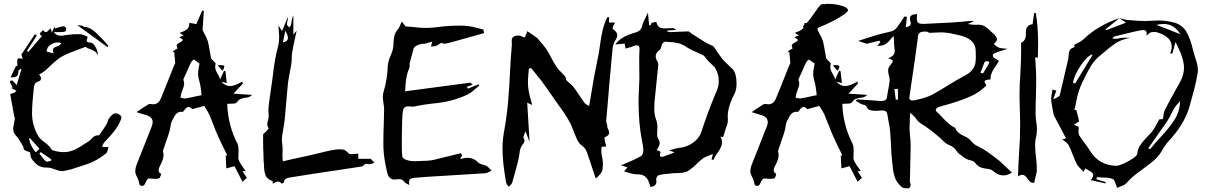

<svg xmlns="http://www.w3.org/2000/svg" viewBox="-20 -935 6533 1039"><path d="M270 -646Q265.6 -656.2 265.6 -663.6Q265.6 -677.2 288.1 -683.6Q308.6 -690.9 311.5 -701.7Q300.8 -705.6 291 -705.6Q274.4 -705.6 253.9 -693.1Q233.4 -680.7 232.4 -655.8ZM234.4 -60.1Q237.8 -60.1 247.6 -63L257.3 -65.4V-72.8L200.7 -111.8L192.9 -104.5L202.6 -91.8Q213.9 -75.2 228.5 -61.5Q230.5 -60.1 234.4 -60.1ZM174.3 -111.8 193.4 -129.9 144 -185.5H136.7L139.6 -174.8Q145 -149.4 164.1 -123L170.9 -113.3Q171.9 -112.3 172.9 -112.3Q173.8 -112.3 174.3 -111.8ZM319.8 -9.3H317.9Q300.3 -9.3 281.7 -17.1Q272.5 -21 262.7 -23.4L257.3 -24.9Q246.6 -28.3 235.8 -28.3H226.1Q183.1 -28.3 150.4 -77.1Q146 -84.5 145 -96.7L142.6 -110.4Q137.7 -113.3 130.4 -115.2Q121.1 -117.7 114 -122.3Q106.9 -127 106.9 -136.7V-139.6Q102.5 -146.5 99.6 -152.3Q79.1 -188.5 70.3 -196.8Q51.3 -215.3 51.3 -238.8Q51.3 -247.6 54.2 -257.3Q57.1 -271.5 59.1 -284.2Q59.6 -289.1 60.5 -293.5L57.6 -304.7L53.2 -325.7Q38.6 -404.3 35.2 -425.8L59.6 -434.1L69.3 -443.8L40.5 -459Q43.9 -460.9 48.3 -461.9Q46.9 -464.4 45.9 -467.3L37.6 -483.4Q34.2 -488.3 33.7 -492.7Q33.7 -494.1 35.6 -496.1Q37.6 -498 39.6 -499Q41.5 -500 43 -500Q46.9 -500 53.7 -493.2Q57.6 -489.3 64.9 -480.5L70.3 -474.6L95.7 -559.6L92.8 -563.5Q90.3 -561 87.2 -558.8Q84 -556.6 81.5 -554.2Q79.1 -551.8 79.1 -549.8V-544.9Q79.1 -516.6 47.9 -516.6L37.6 -517.1Q45.4 -533.2 52.5 -548.8Q59.6 -564.5 66.9 -579.1L74.2 -575.7Q73.2 -589.8 73.2 -598.6Q73.2 -604.5 74 -611.8Q74.7 -619.1 84.5 -619.1Q91.3 -619.1 103 -616.7L100.6 -624.5L95.7 -639.6L168.5 -749.5L179.2 -742.7L125.5 -659.2L133.3 -653.8Q168.9 -696.3 207.5 -740.7Q195.8 -746.1 195.8 -752Q195.8 -754.4 197.8 -757.1Q199.7 -759.8 204.3 -763.7Q209 -767.6 212.4 -772.5Q221.2 -761.2 227.5 -761.2Q234.9 -761.2 244.1 -772.5Q249 -777.8 254.4 -781.7Q255.9 -777.8 257.1 -772.7Q258.3 -767.6 260.7 -758.8L274.9 -790Q277.8 -782.7 277.8 -780.8Q314.9 -793 321.8 -793Q325.2 -793 329.6 -791Q334 -789.1 336.2 -785.6Q338.4 -782.2 338.4 -776.4Q338.4 -771 336.2 -767.8Q334 -764.6 329.1 -763.2Q321.3 -761.2 299.8 -761.2H270Q285.2 -744.6 299.3 -742.7Q305.2 -741.7 310.5 -741.7Q318.8 -741.7 326.7 -743.7Q331.1 -744.6 336.7 -745.1Q342.3 -745.6 349.1 -746.6Q372.6 -750 396 -750Q398.9 -750 413.6 -749.8Q428.2 -749.5 454.6 -735.8Q453.6 -731.4 452.1 -727.5Q449.2 -721.2 449.2 -715.3Q449.2 -704.6 469.7 -704.6Q479.5 -704.1 489 -692.6Q498.5 -681.2 504.4 -665Q509.3 -651.4 509.3 -638.7V-634.8Q503.4 -650.4 491.9 -657.7Q480.5 -665 468.3 -668.9Q453.1 -673.3 443.4 -681.6L403.8 -667Q389.6 -661.1 375 -655.8Q338.4 -643.1 306.2 -624Q275.4 -602.1 247.1 -574Q218.8 -545.9 201.2 -537.1L191.4 -532.2Q202.1 -519.5 202.1 -510.7Q202.1 -507.8 199.2 -501.7Q196.3 -495.6 177.2 -489.7Q171.9 -487.8 168.2 -479.7Q164.6 -471.7 163.6 -463.9Q153.3 -370.6 153.3 -323.2Q153.3 -254.4 189.5 -194.8Q201.7 -178.7 219.7 -166.5L236.8 -152.8Q251.5 -140.1 261.7 -123Q293 -111.8 325.7 -111.8Q353 -111.8 380.9 -123.5Q410.2 -137.2 437 -155.8L459 -169.4Q467.8 -175.3 475.1 -183.6Q490.7 -202.6 507.8 -202.6L512.7 -202.1Q515.1 -202.1 517.3 -204.3Q519.5 -206.5 528.3 -220.2Q561 -265.1 564.9 -283.2L566.9 -290.5Q579.6 -307.6 587.9 -314.7Q596.2 -321.8 605.5 -321.8Q620.1 -321.8 634.8 -307.6Q636.7 -305.2 636.7 -300.3Q636.7 -293.5 634.3 -287.1Q619.6 -252 596.4 -223.1Q573.2 -194.3 546.9 -167.5Q541.5 -162.1 536.1 -150.9L531.7 -142.1Q534.7 -141.6 537.4 -140.6Q540 -139.6 542.5 -139.6H566.9Q564.9 -133.8 564 -127.4Q560.5 -109.9 553.7 -104.5Q520 -77.6 481 -58.6Q448.7 -44.4 414.1 -34.7L385.7 -25.4Q353 -13.7 319.8 -9.3ZM561.5 -680.2 398.4 -798.8 408.7 -797.9Q419.4 -796.9 427.7 -795.4Q429.2 -794.9 430.7 -792.7Q432.1 -790.5 433.6 -790Q461.4 -787.6 481.4 -772.7Q501.5 -757.8 518.6 -738.8L534.2 -723.1Q545.9 -711.4 557.1 -697.8L566.9 -686Z M983.9 -402.3Q1010.7 -406.7 1042 -414.1L1070.8 -419.9Q1066.9 -467.8 1058.6 -496.1Q1053.2 -514.2 1051.8 -532.7Q1051.8 -554.2 1056.6 -574.2L1059.6 -591.3L1029.3 -612.8Q1025.9 -610.4 1020 -606.4Q1014.2 -602.5 984.4 -532.2L975.1 -512.2Q972.2 -506.3 972.2 -503.9Q972.2 -502.4 972.7 -501.5Q976.6 -492.2 976.6 -482.9Q976.6 -470.2 968.3 -450.2Q964.4 -440.4 961.4 -430.2Q960 -421.9 958 -414.1L956.5 -406.2Q960.9 -405.8 964.8 -404.8Q972.7 -402.3 980 -402.3ZM1184.1 -551.3 1158.2 -581.5Q1168 -582.5 1175.3 -582.5Q1193.8 -582.5 1193.8 -574.7Q1193.8 -567.4 1184.1 -551.3ZM748.5 70.8Q745.1 70.8 739.7 68.6Q734.4 66.4 732.2 52.5Q730 38.6 722.4 24.7Q714.8 10.7 711.9 -3.4Q711.9 -28.8 723.6 -54.7L724.1 -55.7Q751 -125 778.8 -194.3Q789.6 -220.7 799.8 -247.6Q806.2 -262.2 806.2 -273.9Q806.2 -304.7 763.2 -314.5Q741.7 -320.3 718.8 -328.1L736.3 -340.3Q758.3 -355 778.3 -367.7Q786.1 -372.6 793 -372.6L796.4 -372.1Q803.2 -370.6 809.1 -370.6Q836.9 -370.6 850.1 -401.4Q877.4 -466.8 902.8 -532.2Q924.8 -588.4 926.5 -590.1Q928.2 -591.8 928.2 -594.2Q926.3 -619.6 923.8 -642.1L922.9 -653.8L923.8 -654.8Q923.3 -654.8 922.4 -653.6Q921.4 -652.3 919.9 -651.4L915 -657.7L940.9 -673.3Q936 -681.6 936 -687.5Q936 -697.3 952.6 -704.6Q967.3 -712.4 970.2 -719.2Q966.3 -722.2 961.4 -726.1Q956.5 -730 950.2 -734.4L964.8 -739.7L973.6 -742.7Q971.7 -744.6 952.6 -757.3Q955.6 -758.8 959 -759.8Q977.5 -765.6 991.2 -775.9Q1004.9 -786.1 1004.9 -811.5L1043 -804.7L1049.3 -820.3Q1061.5 -847.7 1074.2 -877.4Q1080.1 -876 1083 -876L1076.2 -772.5L1086.4 -752Q1098.6 -731.4 1105 -710.9Q1111.3 -685.1 1115.2 -658.7Q1118.2 -639.2 1122.1 -620.1Q1123 -616.7 1131.3 -608.4Q1132.8 -607.4 1140.6 -599.6Q1147 -593.3 1147 -590.8V-589.8Q1144.5 -581.1 1144.5 -573.2Q1144.5 -555.7 1160.2 -530.3Q1169.9 -514.2 1169.9 -507.3L1170.4 -503.9L1191.4 -549.8L1192.4 -552.2L1200.2 -549.3L1207 -485.4L1177.7 -493.2Q1199.7 -469.2 1223.6 -469.2Q1250 -469.2 1291 -493.7L1293.9 -482.4L1243.2 -428.2L1345.2 -421.4L1334.5 -414.1Q1326.7 -407.7 1312 -406.5Q1297.4 -405.3 1284.4 -400.6Q1271.5 -396 1261.2 -380.4Q1256.3 -374 1233.4 -374H1228Q1217.8 -374 1209.5 -373Q1213.4 -256.8 1265.1 -157.2Q1271 -142.6 1271 -125.5L1270.5 -97.2L1270 -85.9L1269.5 -80.1Q1269.5 -64.5 1298.3 -24.9Q1304.2 -17.1 1309.6 -8.8H1292L1315.9 27.3Q1314.9 27.8 1292.5 48.8L1249 -35.6L1204.6 -23.9Q1204.1 -39.6 1203.1 -54.7L1201.2 -91.8L1208 -94.7V-98.1L1191.4 -131.8Q1156.2 -201.7 1133.3 -263.7Q1123 -290 1112.3 -315.9Q1106.9 -328.1 1085 -361.8L1027.3 -346.2Q1023.4 -344.7 1021 -344.7Q1020 -344.7 1019.5 -345.2Q1008.8 -356.4 1000.5 -356.4Q989.7 -356.4 977.5 -338.9Q976.1 -336.4 974.1 -334.5Q970.7 -329.6 967.8 -329.6L960.4 -330.1Q933.1 -330.1 918 -293.9Q914.6 -287.1 910.6 -281.2Q903.8 -267.1 902.3 -249.5Q900.9 -229 874 -155.3Q861.8 -121.1 861.8 -119.1V-117.2Q864.7 -106 864.7 -95.7Q864.7 -71.8 845.2 -36.1Q838.4 -24.9 838.4 -15.1Q838.4 -11.7 839.8 -6.1Q841.3 -0.5 851.1 5.4L851.6 6.8Q851.6 14.2 844.2 27.3Q841.3 32.7 821.3 32.7Q811.5 32.7 800.8 31.7L782.7 30.8V30.3L779.8 33.7Q774.9 38.6 772 44.4Q769.5 48.3 767.3 53.5Q765.1 58.6 762.7 63Q757.8 70.8 748.5 70.8Z M1510.7 -705.6Q1538.1 -710 1538.1 -730.5Q1538.1 -745.1 1523.9 -768.1ZM1456.1 59.1 1455.6 53.2 1456.1 50.3Q1456.1 45.4 1454.6 44.9Q1423.8 34.2 1416.3 11.7Q1408.7 -10.7 1408.7 -37.1Q1405.8 -67.4 1405.3 -111.3Q1403.8 -121.1 1403.8 -184.6V-207Q1404.3 -209.5 1406.7 -211.9L1418.5 -221.7Q1418.9 -222.2 1426.5 -231Q1434.1 -239.7 1434.1 -241.2Q1426.3 -251.5 1426.3 -261.7Q1426.3 -272 1430.2 -283.7Q1434.1 -295.4 1434.1 -306.6V-311Q1432.6 -323.7 1432.6 -336.9Q1432.6 -357.4 1436 -378.4L1437.5 -389.2Q1441.4 -419.9 1446 -450.2Q1450.7 -480.5 1454.6 -510.7Q1466.8 -622.6 1485.8 -687.5Q1490.7 -709.5 1490.7 -733.9Q1490.7 -747.1 1489.3 -761.2Q1487.3 -778.8 1487.3 -796.9L1506.3 -767.1L1536.6 -839.4Q1537.1 -838.9 1537.8 -838.9Q1538.6 -838.9 1539.6 -838.4L1537.1 -828.1Q1533.2 -815.9 1532.7 -803.7Q1532.7 -800.8 1534.9 -797.9Q1537.1 -794.9 1540 -792Q1543 -789.1 1545.4 -786.1L1548.8 -791Q1554.2 -796.4 1555.4 -801.8Q1556.6 -807.1 1557.1 -812.5Q1558.6 -832.5 1567.4 -852.5V-747.1L1568.8 -749Q1575.2 -756.8 1578.9 -761.5Q1582.5 -766.1 1585.4 -769Q1558.6 -651.4 1558.6 -626.5V-615.2Q1558.6 -593.3 1548.3 -543.5Q1539.6 -498 1538.1 -483.9Q1530.3 -405.8 1525.9 -347.7Q1521.5 -279.3 1512.7 -235.4Q1505.4 -195.8 1505.4 -183.1Q1505.4 -170.4 1507.3 -156Q1509.3 -141.6 1509.3 -126Q1509.3 -117.2 1508.8 -107.4Q1508.3 -97.7 1508.3 -87.4Q1508.3 -81.5 1510.7 -62Q1522.5 -65.4 1571.8 -76.2Q1615.7 -85 1689 -102.1Q1752.9 -118.2 1777.8 -122.6Q1803.7 -127 1815.9 -127Q1821.3 -127 1834.7 -126Q1848.1 -125 1867.2 -104.5Q1871.1 -100.6 1879.9 -100.6Q1888.7 -100.6 1899.2 -102.1Q1909.7 -103.5 1918.9 -103.5V-75.7H1986.3L2006.8 -53.7Q1999 -52.2 1992.7 -49.8Q1983.4 -46.4 1976.6 -46.4Q1972.7 -46.4 1969 -47.6Q1965.3 -48.8 1962.4 -48.8Q1955.1 -48.8 1949.5 -42Q1943.8 -35.2 1938 -34.2Q1904.3 -29.8 1871.1 -23.9Q1812 -14.2 1772.9 -9Q1733.9 -3.9 1580.1 20.5L1549.3 25.4Q1537.1 26.9 1527.8 31.7Q1518.6 36.6 1516.1 51.8Q1516.1 53.2 1511.2 55.9Q1506.3 58.6 1504.4 58.6Q1494.6 47.4 1485.4 47.4Q1483.9 47.4 1478 48.3Q1472.2 49.3 1456.1 59.1Z M2194.8 65.9 2183.1 60.1Q2175.3 57.1 2170.4 51.3Q2158.7 34.2 2138.2 34.2Q2132.3 34.2 2126.2 35.4Q2120.1 36.6 2115.7 36.6Q2102.1 36.6 2093.8 30.3Q2085.4 23.9 2081.3 15.6Q2077.1 7.3 2075.7 0.5Q2056.6 -78.6 2054.7 -138.7V-168.9Q2054.7 -214.8 2056.6 -260.3Q2058.1 -299.3 2058.6 -339.4Q2058.6 -357.9 2055.2 -376Q2051.8 -398.9 2051.8 -411.1Q2051.8 -425.3 2055.7 -438.5Q2075.2 -499 2078.6 -581.1Q2082 -609.9 2095.2 -637.7Q2109.4 -668 2109.4 -701.2Q2109.9 -720.7 2114 -740Q2118.2 -759.3 2133.8 -777.3Q2141.1 -786.1 2145.5 -799.3L2154.3 -818.4L2175.3 -792L2212.4 -789.1Q2252.4 -783.7 2291.5 -783.7Q2320.8 -784.7 2349.6 -788.6Q2405.8 -796.4 2470.7 -796.4Q2518.1 -796.4 2562.5 -783.7L2593.8 -775.9Q2595.7 -775.4 2595.9 -773.7Q2596.2 -772 2597.2 -768.1L2599.6 -755.9L2547.9 -741.2Q2396 -698.2 2387.2 -698.2Q2377.4 -698.2 2367.7 -703.6L2361.3 -699.2Q2340.8 -684.1 2325.7 -684.1H2323.2L2312 -683.6L2319.3 -710L2275.4 -697.3Q2273.4 -698.2 2269 -698.2Q2256.3 -698.2 2239.5 -690.7Q2222.7 -683.1 2218.3 -672.4Q2208.5 -639.2 2200.2 -605.5L2195.8 -588.4Q2195.8 -585.9 2196.5 -583.7Q2197.3 -581.5 2197.3 -579.6Q2197.3 -571.3 2191.4 -558.1Q2182.6 -538.1 2176.8 -498.5Q2174.3 -481 2172.4 -440.9L2526.4 -487.8L2538.1 -475.6L2504.9 -465.3L2513.2 -455.6L2569.3 -479L2574.2 -471.7L2565.4 -464.8Q2557.6 -459.5 2551.3 -453.6Q2531.2 -433.1 2505.4 -421.4Q2422.9 -382.8 2319.8 -374.5Q2273.4 -369.6 2227.1 -359.9L2225.6 -359.4Q2222.7 -357.9 2213.9 -357.9Q2207.5 -357.9 2200.7 -358.6Q2193.8 -359.4 2187.5 -359.4Q2167 -359.4 2162.1 -341.8Q2156.7 -317.9 2156.7 -293L2156.2 -282.2Q2154.3 -213.9 2154.3 -142.1Q2154.3 -112.8 2157.2 -87.4Q2159.2 -77.1 2178.2 -70.1Q2197.3 -63 2224.1 -62.5L2236.8 -63Q2252.9 -64.5 2269.5 -64.5Q2311.5 -64.5 2340.3 -73.2L2474.1 -106L2481 -93.8L2470.2 -76.2L2470.7 -75.7Q2471.7 -75.7 2472.7 -74.7Q2492.2 -81.1 2508.8 -81.1Q2543.9 -81.1 2569.8 -54.2Q2577.6 -47.4 2592.8 -43.9Q2603.5 -41.5 2612.8 -37.1Q2623 -30.3 2630.4 -21.5L2640.1 -11.2L2627.4 -5.4Q2617.7 1 2606.9 2.4Q2510.7 8.8 2416.5 14.2Q2270 22.5 2221.7 27.3Q2202.6 29.3 2197.3 36.1Q2193.4 41 2193.4 50.8Q2193.4 55.7 2194.8 65.9Z M2732.9 75.7 2728 68.8Q2721.7 62 2719.2 54.7Q2699.2 -56.2 2699.2 -130.4Q2699.2 -181.2 2709.5 -232.9Q2726.6 -328.6 2732.4 -425.3Q2734.9 -442.4 2740.2 -549.8Q2743.7 -619.6 2749.5 -688.5L2750 -694.8Q2750 -698.2 2749.5 -702.4Q2749 -706.5 2749 -711.4Q2749 -716.3 2750 -723.4Q2751 -730.5 2759.5 -736.6Q2768.1 -742.7 2788.1 -742.7Q2794.4 -742.2 2804.2 -737.8L2818.4 -731.9V-732.4L2821.8 -737.3Q2827.1 -744.6 2831.1 -759.8L2833 -766.1Q2849.6 -756.3 2864.7 -745.1Q2882.3 -733.4 2889.6 -726.6L2896 -718.8Q2919.4 -693.8 2938.5 -666.5Q2952.1 -644 2963.9 -621.1Q2976.6 -596.2 2991.7 -572.8Q3002.4 -557.6 3016.6 -544.4Q3040 -522 3042.5 -511.7Q3043.5 -506.3 3043.5 -502Q3052.2 -493.7 3060.1 -487.3Q3075.2 -475.1 3084.5 -463.4Q3100.6 -441.4 3115.2 -418.5Q3128.9 -397.9 3143.6 -377.4Q3149.4 -370.6 3159.7 -366.2L3168 -361.3L3181.2 -438Q3194.3 -523.4 3212.4 -606.9Q3221.2 -646.5 3226.3 -686.5Q3231.4 -726.6 3239.7 -765.6Q3248 -804.7 3266.6 -842.3Q3268.6 -842.3 3271.2 -841.8Q3273.9 -841.3 3276.9 -841.3Q3276.9 -834 3274.9 -813.5L3308.1 -812.5L3304.2 -804.7Q3295.4 -791 3295.4 -785.2Q3295.4 -778.8 3298.8 -775.9Q3320.3 -761.7 3320.3 -744.1Q3320.3 -734.4 3314 -723.6Q3299.3 -700.7 3295.4 -676.8Q3285.6 -578.6 3277.3 -480.5L3271 -402.3Q3262.7 -313 3260.3 -279.8Q3260.3 -274.4 3262.9 -268.3Q3265.6 -262.2 3265.6 -256.3V-254.9Q3265.6 -245.1 3271.2 -234.6Q3276.9 -224.1 3276.9 -216.8Q3276.9 -202.1 3252.9 -192.4Q3251 -191.4 3251 -187Q3251 -185.1 3252 -179.4Q3252.9 -173.8 3255.6 -162.6Q3258.3 -151.4 3260.3 -142.1L3235.4 -140.6Q3233.9 -130.9 3233.9 -120.6Q3233.9 -103 3238.3 -84.5Q3242.7 -65.9 3242.7 -46.9Q3242.7 -37.1 3240.5 -17.8Q3238.3 1.5 3204.1 31.2L3162.1 -93.3Q3158.2 -108.9 3150.6 -123Q3143.1 -137.2 3126 -149.4Q3108.9 -161.6 3096.7 -194.3L3089.8 -210.9Q3083.5 -225.1 3078.1 -240.2Q3064 -284.2 2998.5 -372.1Q2971.7 -409.7 2958 -430.2Q2935.1 -463.9 2910.6 -497.1Q2904.3 -505.4 2854 -566.9Q2850.6 -566.9 2841.8 -564L2839.4 -533.2Q2836.9 -511.2 2836.9 -489.7Q2836.9 -445.3 2852.1 -396.5L2859.9 -366.7L2833 -379.4L2845.7 -168L2823.2 -224.6L2817.4 -209Q2812.5 -197.3 2812.5 -192.4Q2812.5 -189.9 2813.5 -187.5Q2818.4 -180.2 2818.4 -173.8Q2818.4 -164.6 2808.6 -153.3Q2792.5 -133.8 2791 -102.1Q2786.6 -66.4 2751 55.2Q2747.6 62.5 2739.3 69.3Q2735.8 72.3 2732.9 75.7Z M3500 76.7 3496.1 64.9Q3492.7 51.3 3486.3 39.1Q3469.7 8.3 3431.6 8.3H3429.2Q3406.2 8.3 3381.8 -0.5Q3370.1 -3.9 3357.4 -6.8Q3367.7 -19 3375.5 -29.8Q3357.4 -34.7 3339.8 -40Q3357.4 -47.9 3374 -54.7Q3414.6 -70.8 3448.2 -89.8Q3461.4 -98.6 3461.4 -124.5Q3461.4 -139.2 3452.1 -185.1Q3437 -261.2 3435.5 -375Q3435.5 -412.6 3437.5 -450.7L3439.9 -503.4Q3439.9 -534.7 3439.5 -565.2Q3439 -595.7 3439 -625.5Q3439 -644.5 3440.4 -663.1L3440.9 -670.9Q3440.9 -689.9 3425.8 -689.9Q3417.5 -689.9 3404.3 -684.1Q3393.1 -679.7 3379.4 -676.3L3365.2 -671.9Q3361.8 -689 3360.4 -699.2L3309.1 -694.3Q3330.1 -721.2 3356.4 -735.1Q3382.8 -749 3412.1 -756.8Q3429.2 -761.2 3439.9 -769.3Q3450.7 -777.3 3454.6 -793.9Q3460.4 -816.4 3474.1 -841.3L3486.3 -866.2L3492.7 -798.8L3500.5 -798.3L3502.4 -803.2Q3504.9 -810.1 3509.3 -812Q3513.7 -814 3531.7 -816.4Q3537.6 -789.1 3555.7 -784.2Q3567.4 -781.2 3580.6 -781.2Q3588.4 -781.2 3596.7 -782.2L3621.1 -782.7Q3629.9 -782.7 3638.2 -772.5L3590.3 -770L3589.4 -765.6Q3602.5 -761.2 3607.9 -761.2Q3630.9 -761.7 3653.8 -763.2L3705.1 -765.1Q3707 -765.1 3709 -763.7Q3716.3 -756.8 3741.2 -741.2Q3808.1 -697.3 3825.2 -691.9Q3835.9 -688.5 3842.3 -682.6Q3876 -632.3 3888.7 -616.2Q3904.8 -597.7 3923.3 -581.1Q3935.1 -570.3 3945.8 -559.6Q3965.8 -535.2 3965.8 -483.4Q3965.8 -451.2 3956.1 -430.2Q3918 -358.4 3918 -304.2Q3918 -294.9 3918.9 -286.1Q3918.9 -267.1 3910.2 -247.6Q3900.9 -219.7 3893.1 -192.4L3892.1 -192.9Q3883.3 -194.3 3878.9 -195.8Q3887.2 -179.2 3887.2 -164.6Q3887.2 -140.1 3861.8 -106.4Q3848.6 -88.4 3840.8 -69.8Q3838.9 -69.8 3830.1 -71.8Q3831.5 -76.2 3837.9 -101.6Q3827.1 -97.2 3817.4 -93.8Q3797.9 -87.4 3784.2 -78.1Q3767.1 -64.5 3751.5 -49.3Q3728 -25.4 3699.7 -7.8Q3678.7 1.5 3650.4 1.5H3647.5Q3634.3 1.5 3621.6 2.4L3600.1 4.9Q3544.4 8.8 3537.6 17.8Q3530.8 26.9 3530.8 35.2L3531.2 38.1Q3532.2 43 3532.2 47.4Q3532.2 73.2 3500 76.7ZM3565.9 -86.4Q3586.9 -93.3 3610.4 -102.5Q3619.6 -106.4 3630.4 -110.4L3600.6 -121.6Q3611.3 -124 3621.1 -127Q3639.6 -132.8 3655.3 -134.8Q3695.3 -138.2 3728.3 -161.4Q3761.2 -184.6 3773.4 -215.8Q3813.5 -338.4 3857.9 -441.9Q3869.6 -469.2 3869.6 -494.6Q3869.6 -500.5 3867.9 -518.6Q3866.2 -536.6 3850.1 -566.9Q3844.7 -575.7 3835.4 -583L3818.8 -598.6Q3803.2 -614.3 3797.4 -623Q3793 -631.3 3786.1 -635.7Q3767.6 -645 3748 -653.3Q3715.3 -666.5 3687.5 -685.1Q3654.3 -707 3596.7 -708L3581.5 -709.5Q3577.1 -709.5 3571.8 -706.1Q3562 -699.7 3559.3 -685.1Q3556.6 -670.4 3550.8 -666Q3528.3 -649.9 3528.3 -630.9Q3528.3 -617.2 3537.6 -602.5Q3542.5 -594.7 3542.5 -586.4Q3542.5 -580.6 3534.2 -505.4Q3529.3 -459.5 3524.9 -413.1Q3520.5 -383.3 3520.5 -344.2Q3520.5 -314.9 3529.1 -291.7Q3537.6 -268.6 3537.6 -248.5Q3537.6 -239.7 3536.9 -230.7Q3536.1 -221.7 3536.1 -213.4Q3536.1 -209 3536.4 -200.9Q3536.6 -192.9 3542.5 -183.1Q3549.8 -170.9 3549.8 -160.6Q3549.8 -147.9 3537.6 -129.9L3533.7 -123.5L3554.7 -113.8Q3551.3 -102.1 3551.3 -89.8Q3551.8 -88.9 3554.7 -87.9Q3559.1 -86.4 3563.5 -86.4Z M4312.5 -402.3Q4339.4 -406.7 4370.6 -414.1L4399.4 -419.9Q4395.5 -467.8 4387.2 -496.1Q4381.8 -514.2 4380.4 -532.7Q4380.4 -554.2 4385.3 -574.2L4388.2 -591.3L4357.9 -612.8Q4354.5 -610.4 4348.6 -606.4Q4342.8 -602.5 4313 -532.2L4303.7 -512.2Q4300.8 -506.3 4300.8 -503.9Q4300.8 -502.4 4301.3 -501.5Q4305.2 -492.2 4305.2 -482.9Q4305.2 -470.2 4296.9 -450.2Q4293 -440.4 4290 -430.2Q4288.6 -421.9 4286.6 -414.1L4285.2 -406.2Q4289.6 -405.8 4293.5 -404.8Q4301.3 -402.3 4308.6 -402.3ZM4512.7 -551.3 4486.8 -581.5Q4496.6 -582.5 4503.9 -582.5Q4522.5 -582.5 4522.5 -574.7Q4522.5 -567.4 4512.7 -551.3ZM4404.3 -783.2 4404.8 -772.5 4415 -752Q4427.2 -731.4 4433.6 -710.9Q4439.9 -685.1 4443.8 -658.7Q4446.8 -639.2 4450.7 -620.1Q4451.7 -616.7 4460 -608.4Q4461.4 -607.4 4469.2 -599.6Q4475.6 -593.3 4475.6 -590.8V-589.8Q4473.1 -581.1 4473.1 -573.2Q4473.1 -555.7 4488.8 -530.3Q4498.5 -514.2 4498.5 -507.3L4499 -503.9L4520 -549.8L4521 -552.2L4528.8 -549.3L4535.6 -485.4L4506.3 -493.2Q4528.3 -469.2 4552.2 -469.2Q4578.6 -469.2 4619.6 -493.7L4622.6 -482.4L4571.8 -428.2L4673.8 -421.4L4663.1 -414.1Q4655.3 -407.7 4640.6 -406.5Q4626 -405.3 4613 -400.6Q4600.1 -396 4589.8 -380.4Q4585 -374 4562 -374H4556.6Q4546.4 -374 4538.1 -373Q4542 -256.8 4593.8 -157.2Q4599.6 -142.6 4599.6 -125.5L4599.1 -97.2L4598.6 -85.9L4598.1 -80.1Q4598.1 -64.5 4627 -24.9Q4632.8 -17.1 4638.2 -8.8H4620.6L4644.5 27.3Q4643.6 27.8 4621.1 48.8L4577.6 -35.6L4533.2 -23.9Q4532.7 -39.6 4531.7 -54.7L4529.8 -91.8L4536.6 -94.7V-98.1L4520 -131.8Q4484.9 -201.7 4461.9 -263.7Q4451.7 -290 4440.9 -315.9Q4435.5 -328.1 4413.6 -361.8L4356 -346.2Q4352.1 -344.7 4349.6 -344.7Q4348.6 -344.7 4348.1 -345.2Q4337.4 -356.4 4329.1 -356.4Q4318.4 -356.4 4306.2 -338.9Q4304.7 -336.4 4302.7 -334.5Q4299.3 -329.6 4296.4 -329.6L4289.1 -330.1Q4261.7 -330.1 4246.6 -293.9Q4243.2 -287.1 4239.3 -281.2Q4232.4 -267.1 4231 -249.5Q4229.5 -229 4202.6 -155.3Q4190.4 -121.1 4190.4 -119.1V-117.2Q4193.4 -106 4193.4 -95.7Q4193.4 -71.8 4173.8 -36.1Q4167 -24.9 4167 -15.1Q4167 -11.7 4168.5 -6.1Q4169.9 -0.5 4179.7 5.4L4180.2 6.8Q4180.2 14.2 4172.9 27.3Q4169.9 32.7 4149.9 32.7Q4140.1 32.7 4129.4 31.7L4111.3 30.8V30.3L4108.4 33.7Q4103.5 38.6 4100.6 44.4Q4098.1 48.3 4095.9 53.5Q4093.8 58.6 4091.3 63Q4086.4 70.8 4077.1 70.8Q4073.7 70.8 4068.4 68.6Q4063 66.4 4060.8 52.5Q4058.6 38.6 4051 24.7Q4043.5 10.7 4040.5 -3.4Q4040.5 -28.8 4052.2 -54.7L4052.7 -55.7Q4079.6 -125 4107.4 -194.3Q4118.2 -220.7 4128.4 -247.6Q4134.8 -262.2 4134.8 -273.9Q4134.8 -304.7 4091.8 -314.5Q4070.3 -320.3 4047.4 -328.1L4064.9 -340.3Q4086.9 -355 4106.9 -367.7Q4114.7 -372.6 4121.6 -372.6L4125 -372.1Q4131.8 -370.6 4137.7 -370.6Q4165.5 -370.6 4178.7 -401.4Q4206.1 -466.8 4231.4 -532.2Q4253.4 -588.4 4255.1 -590.1Q4256.8 -591.8 4256.8 -594.2Q4254.9 -619.6 4252.4 -642.1L4251.5 -653.8L4252.4 -654.8Q4252 -654.8 4251 -653.6Q4250 -652.3 4248.5 -651.4L4243.7 -657.7L4269.5 -673.3Q4264.6 -681.6 4264.6 -687.5Q4264.6 -697.3 4281.2 -704.6Q4295.9 -712.4 4298.8 -719.2Q4294.9 -722.2 4290 -726.1Q4285.2 -730 4278.8 -734.4L4293.5 -739.7L4302.2 -742.7Q4300.3 -744.6 4281.2 -757.3Q4284.2 -758.8 4287.6 -759.8Q4306.2 -765.6 4319.8 -775.9Q4326.2 -780.3 4329.6 -788.1Q4325.2 -790.5 4325.2 -792.5Q4325.2 -794.4 4328.6 -796.9L4332.5 -799.8Q4333.5 -805.2 4333.5 -811.5L4344.7 -809.6Q4352.1 -816.9 4359.4 -826.2Q4373.5 -844.7 4386.5 -864Q4399.4 -883.3 4409.9 -896.7Q4420.4 -910.2 4428.7 -912.6Q4432.1 -913.1 4435.5 -913.1L4443.8 -912.6Q4450.2 -912.6 4453.6 -914.6L4473.6 -913.6Q4502 -913.1 4524.4 -906.2Q4538.6 -903.3 4551.3 -897.9Q4564 -892.6 4569.3 -881.3V-880.4Q4569.3 -871.6 4544.9 -855Q4519.5 -837.4 4482.7 -818.8Q4445.8 -800.3 4414.1 -787.6Q4411.1 -784.7 4404.3 -783.2Z M5299.8 -537.6 5307.6 -551.3Q5333.5 -593.3 5333.5 -596.2Q5333.5 -597.2 5332.3 -599.1Q5331.1 -601.1 5328.9 -602.5Q5326.7 -604 5325.2 -604Q5309.6 -604 5308.1 -599.1Q5297.4 -573.7 5285.6 -541.5ZM4918.9 -391.1Q4924.3 -391.1 4931.2 -392.8Q4938 -394.5 4944.8 -396Q4987.3 -404.8 5021.5 -420.9Q5065.9 -445.3 5107.9 -471.7Q5154.3 -501 5203.6 -527.3Q5250 -551.8 5258.3 -593.3Q5260.7 -609.4 5260.7 -626Q5260.7 -634.3 5260.3 -642.8Q5259.8 -651.4 5259.8 -660.2Q5259.3 -728.5 5158.7 -747.1L5136.2 -752Q5103.5 -759.8 5070.3 -759.8Q5053.7 -759.8 5035.6 -758.3L5009.3 -757.3Q5008.3 -757.8 5006.3 -759Q5004.4 -760.3 5000.2 -762.2Q4996.1 -764.2 4985.8 -764.2Q4961.4 -764.2 4954.1 -754.9Q4946.8 -745.6 4946.3 -726.6Q4930.2 -602.5 4911.6 -481.9Q4900.9 -411.1 4900.9 -406.2Q4900.9 -391.1 4918.9 -391.1ZM4827.6 -395.5 4839.4 -396 4838.9 -454.1 4819.8 -453.1ZM4888.7 84Q4868.7 84 4861.3 78.6Q4830.6 52.2 4821.5 22.2Q4812.5 -7.8 4810.5 -39.1Q4809.6 -48.8 4808.1 -58.1Q4802.7 -106.4 4801.3 -154.8Q4799.8 -189.9 4796.9 -225.1Q4793.9 -251 4788.6 -276.9Q4784.7 -296.4 4781.7 -316.4Q4779.8 -337.4 4752.9 -337.4Q4747.6 -337.4 4740.7 -336.4Q4730.5 -335 4720.7 -335Q4707.5 -335 4691.7 -337.9Q4675.8 -340.8 4667.5 -360.8Q4665.5 -364.7 4649.7 -369.1Q4633.8 -373.5 4618.7 -384.8L4611.3 -389.2Q4611.3 -389.6 4611.8 -389.6Q4614.3 -393.6 4617.2 -397Q4693.4 -393.1 4738.8 -388.7L4748.5 -388.2Q4778.3 -388.2 4779.8 -410.2Q4782.2 -428.2 4786.1 -446.8Q4791.5 -473.1 4794.4 -499.5Q4794.4 -513.2 4790.3 -526.4Q4786.1 -539.6 4786.1 -551.8Q4786.1 -570.3 4797.9 -582Q4811 -598.1 4811 -604.5Q4811 -605 4810.1 -608.2Q4809.1 -611.3 4786.6 -620.1Q4810.1 -628.4 4817.4 -641.6Q4821.8 -649.9 4821.8 -660.2Q4821.8 -665.5 4820.8 -670.9Q4817.4 -693.4 4817.4 -717.3L4816.4 -739.7Q4806.2 -731.4 4798.3 -721.2Q4788.6 -707.5 4773.2 -697Q4757.8 -686.5 4727.5 -686.5L4743.7 -707L4738.3 -714.8L4671.4 -698.2Q4663.1 -701.2 4624 -713.4Q4642.6 -719.2 4659.2 -725.1Q4731.4 -749 4766.1 -756.3Q4786.1 -760.3 4805.2 -765.6Q4823.2 -772.5 4833 -785.6Q4849.1 -806.6 4863.3 -828.6Q4868.7 -837.4 4874.5 -845.7L4887.7 -844.2L4881.8 -787.6Q4908.7 -792.5 4908.7 -809.1Q4908.7 -813.5 4906.5 -820.3Q4904.3 -827.1 4904.3 -836.9Q4904.3 -857.4 4942.4 -858.9Q4941.4 -850.1 4941.4 -834.5Q4941.4 -814.9 4951.7 -809.6Q4959.5 -805.7 4975.6 -805.7L4990.7 -806.2Q5032.7 -809.1 5075.2 -810.5Q5132.8 -812.5 5185.5 -817.4Q5217.8 -821.8 5253.4 -821.8L5217.3 -805.2Q5226.1 -804.2 5233.4 -802.7Q5245.1 -800.8 5261.7 -800.8L5272.9 -801.3Q5293.9 -801.3 5308.8 -792.7Q5323.7 -784.2 5335 -771.5Q5338.4 -768.6 5341.6 -765.4Q5344.7 -762.2 5349.1 -758.8Q5365.2 -745.6 5373 -731Q5375 -727.1 5375 -723.1Q5375 -710.9 5358.4 -697.8Q5358.4 -696.3 5362.5 -692.6Q5366.7 -689 5373.3 -684.3Q5379.9 -679.7 5386.5 -676.8Q5393.1 -673.8 5409.2 -672.9Q5418.5 -672.4 5431.6 -670.9Q5416.5 -665 5398.9 -660.2Q5378.4 -654.3 5364.3 -647.9Q5352.5 -642.6 5352.5 -635.3Q5352.5 -633.3 5354 -627.7Q5355.5 -622.1 5385.7 -606.4Q5378.4 -591.8 5368.2 -577.6Q5340.3 -539.6 5340.3 -512.7L5340.8 -505.4Q5308.1 -503.4 5308.1 -494.1Q5308.1 -487.8 5317.9 -473.6Q5278.8 -432.1 5220.7 -408.7Q5148.9 -379.4 5078.6 -361.8Q5070.3 -359.4 5058.1 -355Q5043.9 -348.1 5043.9 -340.3Q5043.9 -336.9 5046.4 -333Q5052.2 -328.1 5064 -315.9Q5117.2 -258.3 5135.7 -250.5Q5147 -246.1 5150.4 -239.7Q5160.6 -214.4 5197.3 -198.7Q5222.2 -189 5239.3 -167.5Q5253.9 -149.9 5279.8 -139.6Q5312 -125 5389.6 -63.5L5456.1 -1Q5432.6 14.2 5409.7 14.2Q5381.8 14.2 5355 -8.8Q5343.3 -19.5 5324.5 -21.2Q5305.7 -22.9 5289.1 -28.3Q5272.5 -33.7 5259.8 -50.3Q5250.5 -63.5 5233.4 -66.9Q5205.6 -72.8 5186 -91.3Q5177.7 -97.7 5169.4 -103.5Q5161.1 -109.4 5155.3 -119.6Q5142.6 -139.6 5118.2 -149.4Q5102.1 -155.3 5089.4 -167.5Q5067.9 -189.9 5030.3 -219.5Q4992.7 -249 4967.3 -264.2Q4948.2 -276.4 4936.3 -293.9Q4924.3 -311.5 4904.8 -323.7L4901.9 -239.7Q4902.8 -218.8 4904.8 -197.3Q4907.7 -172.4 4908.2 -147.5Q4907.7 -97.2 4903.8 51.3Q4904.3 54.2 4906.2 57.4Q4908.2 60.5 4908.2 64.5Q4905.3 81.5 4898.9 83.5Q4894 84 4888.7 84Z M5569.8 54.7Q5555.7 54.7 5541 32.7Q5526.4 10.7 5512.2 10.7Q5502.4 10.7 5488.8 19.5Q5490.7 -39.6 5494.1 -96.7Q5500.5 -178.7 5500.5 -259.3Q5500.5 -303.2 5498.5 -346.7Q5497.1 -380.9 5497.1 -415.5Q5497.1 -475.6 5501.5 -536.1Q5505.9 -601.6 5505.9 -668L5505.4 -704.1Q5531.7 -713.4 5531.7 -752.4L5531.2 -761.2Q5532.2 -801.3 5567.9 -803.7L5576.2 -864.7H5581.1L5585 -865.2Q5597.7 -793.9 5597.7 -698.2Q5597.7 -660.2 5596.2 -621.6L5584.5 -626L5582 -620.6Q5583 -600.6 5584.5 -581.1Q5587.4 -541 5587.4 -501Q5587.4 -456.1 5585.7 -410.2Q5584 -364.3 5584 -317.9Q5584.5 -295.9 5587.9 -273.9Q5591.3 -254.4 5591.3 -235.4Q5591.3 -218.3 5588.4 -201.7Q5581.5 -174.3 5581.5 -147.9Q5581.5 -119.6 5586.4 -81.5Q5590.8 -48.8 5590.8 -15.1Q5590.8 -2.4 5587.4 6.8L5585 15.6Q5578.1 44.9 5576.7 53.7Q5573.2 54.7 5569.8 54.7Z M6037.6 -836.9 5961.9 -775.9 5966.3 -771.5Q6056.2 -805.7 6073.2 -812.5ZM6368.2 -749.5Q6344.2 -786.6 6313.5 -798.8Q6296.9 -805.2 6276.9 -805.2Q6258.8 -805.2 6237.3 -800.3Q6272.9 -786.1 6309.6 -772.5ZM5797.9 -482.9 5893.6 -640.1Q5877.4 -639.6 5854.2 -613.8Q5831.1 -587.9 5811.3 -552.5Q5791.5 -517.1 5786.1 -487.8ZM6204.1 -127.9Q6230 -161.1 6260.3 -192.9Q6301.3 -235.4 6332.8 -282.2Q6364.3 -329.1 6366.2 -388.7L6356.4 -376.5Q6334.5 -355 6321.3 -324.7Q6301.8 -282.7 6271.5 -244.1Q6260.7 -229.5 6251.5 -214.8L6211.4 -157.7L6193.4 -132.3ZM6020.5 -37.6Q6034.7 -38.1 6061.3 -50Q6087.9 -62 6110.4 -77.4Q6132.8 -92.8 6134.3 -102.5Q6136.7 -130.4 6151.9 -151.9Q6167 -173.3 6186.5 -192.9Q6203.1 -209 6217.3 -226.6Q6229.5 -244.1 6240.7 -266.1L6253.4 -289.1L6272.9 -290.5L6275.9 -308.1Q6276.9 -325.2 6282.7 -338.4Q6313.5 -397.9 6346.7 -457L6368.2 -495.6Q6387.2 -532.7 6387.2 -568.8Q6387.2 -619.1 6341.3 -708Q6330.6 -670.4 6324.2 -645.5H6312Q6320.8 -665.5 6320.8 -682.6Q6320.8 -730 6257.3 -754.9Q6239.7 -762.2 6224.6 -762.2Q6221.2 -762.2 6210.9 -760.7Q6200.7 -759.3 6184.1 -741.2Q6185.5 -748 6185.5 -753.4Q6185.5 -772.5 6165.5 -772.5Q6148.4 -772.5 6014.6 -738.8Q6012.7 -738.3 6010.3 -737.5Q6007.8 -736.8 6002.4 -730.5L5999 -726.1Q6006.8 -725.1 6014.2 -725.1Q6025.9 -725.1 6035.2 -727.5Q6049.8 -731 6070.3 -731Q6075.7 -731 6082.5 -730.5Q6089.4 -730 6096.7 -730Q6051.3 -722.7 6019.5 -702.4Q5987.8 -682.1 5960.4 -657.2Q5946.8 -645 5932.6 -633.8Q5903.8 -610.4 5886.2 -582.3Q5868.7 -554.2 5854.5 -524.9Q5847.2 -508.3 5838.4 -492.7Q5814 -441.9 5804.2 -386.2Q5799.8 -362.3 5793.5 -338.9Q5797.4 -339.4 5801.3 -340.3L5804.2 -340.8L5819.8 -278.8L5791 -259.8Q5810.1 -251.5 5816.9 -249.5L5817.4 -240.2L5815.9 -223.6Q5815.9 -211.4 5820.3 -202.6Q5835 -179.7 5850.8 -158.9Q5866.7 -138.2 5879.4 -117.7Q5926.8 -40.5 6020.5 -37.6ZM6037.6 -836.9Q6038.1 -836.9 6038.1 -837.4Q6062 -829.6 6079.1 -827.1L6110.4 -824.7Q6144 -821.3 6177.2 -821.3Q6195.3 -821.3 6213.9 -822.8Q6232.4 -824.2 6250.5 -824.2Q6289.1 -824.2 6331.8 -813.5Q6374.5 -802.7 6399.4 -764.6Q6423.8 -719.7 6434.6 -669.4L6442.9 -639.2L6449.2 -618.7Q6462.4 -580.6 6462.4 -557.6Q6462.4 -551.3 6461.9 -545.4Q6451.2 -478 6431.2 -411.1L6418.5 -364.3Q6391.6 -263.2 6298.8 -165.5Q6282.2 -146.5 6270.5 -124.5Q6246.6 -78.6 6189.9 -39.6Q6180.2 -32.7 6170.9 -25.4Q6161.6 -18.1 6151.4 -10.3Q6108.9 18.6 6075.7 55.7Q6064.5 67.4 6043.5 74.2Q6033.7 77.6 6025.4 81.5Q6020.5 70.8 6017.3 60.5Q6014.2 50.3 6010.3 42.5Q6002 25.4 5944.8 25.4H5940.9Q5928.2 24.9 5916 23.9Q5915 29.3 5912.6 34.7L5963.9 50.3L5961.9 57.6L5882.3 39.6Q5896 23.4 5896 13.2Q5896 -1.5 5869.1 -14.2Q5860.4 -18.6 5853 -23.9L5843.8 -4.9L5831.1 -18.6Q5815.4 -32.2 5806.6 -47.9Q5794.4 -73.2 5784.7 -99.1Q5774.9 -125 5763.2 -149.4Q5756.3 -160.6 5742.2 -170.4Q5735.4 -174.8 5728.5 -180.2L5749 -186L5735.4 -211.9Q5710.9 -256.8 5687.5 -302.2Q5687 -302.2 5687 -302.7Q5682.1 -310.5 5680.7 -318.8Q5679.2 -327.1 5677.7 -335.9Q5668.5 -379.9 5668.5 -401.4Q5668.5 -417.5 5672.9 -433.6Q5674.3 -441.4 5675.3 -449.7L5696.3 -445.3L5679.7 -397.5Q5687.5 -401.9 5695.8 -405.3Q5713.4 -413.6 5714.8 -418.9Q5720.2 -439 5761.2 -617.2Q5762.7 -626 5762.7 -634.8Q5762.7 -648.9 5768.1 -661.4Q5773.4 -673.8 5794.9 -680.2Q5794.9 -685.5 5792 -690.4V-691.4Q5801.3 -696.8 5810.1 -701.2Q5828.6 -710 5841.3 -720.7Q5921.9 -798.3 6037.6 -836.9ZM6037.6 -836.9 6037.1 -837.4H6037.6Z"/></svg>

Font: Unutterable
Style: Regular
Weight: 400
Designer: GGBotNet
Foundry: f0n7.com
Version: 1.00